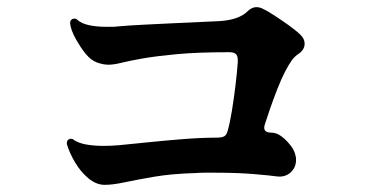

<svg xmlns="http://www.w3.org/2000/svg" viewBox="-20 -644 1040 537"><path d="M273 -127Q249 -127 227 -145.5Q205 -164 189.5 -190.5Q174 -217 167 -241V-244Q167 -251 172 -254Q176 -256 178 -256Q183 -256 186 -253Q199 -244 220.5 -240Q242 -236 269 -236Q280 -236 291 -236.5Q302 -237 314 -238Q346 -241 394 -246Q442 -251 493 -255Q544 -259 585 -259Q601 -259 607.5 -263Q614 -267 617 -279Q623 -300 628.5 -333.5Q634 -367 638.5 -404Q643 -441 645 -470Q646 -485 641 -491.5Q636 -498 621 -498Q533 -498 474.5 -492.5Q416 -487 379 -480.5Q342 -474 320 -468.5Q298 -463 283 -463Q269 -463 252 -469Q235 -475 220 -493Q206 -510 192 -535Q178 -560 176 -579Q176 -588 183 -591Q185 -592 188 -592Q193 -592 197 -588Q218 -569 280 -569Q287 -569 294 -569Q301 -569 308 -570Q342 -573 383 -575Q424 -577 465 -579Q506 -581 540.5 -582.5Q575 -584 595 -585Q623 -587 642 -594Q661 -601 672 -612Q684 -624 697 -624Q707 -624 716 -619Q727 -614 747 -601Q767 -588 788 -573Q809 -558 821 -546Q832 -535 832 -522Q832 -504 813 -492Q803 -485 795.5 -474.5Q788 -464 777 -443Q767 -424 755.5 -394.5Q744 -365 734.5 -337.5Q725 -310 721 -297Q720 -294 719.5 -291.5Q719 -289 719 -287Q719 -273 739 -273Q753 -273 766 -263.5Q779 -254 787 -244Q798 -232 803 -220Q808 -208 808 -197Q808 -175 792 -161Q776 -147 751 -151Q738 -153 691.5 -157Q645 -161 580 -161Q567 -161 554 -161Q541 -161 527 -160Q459 -158 410 -149.5Q361 -141 328 -134Q295 -127 273 -127Z"/></svg>

Font: Zen Antique Soft
Style: Regular
Weight: 400
Designer: Yoshimichi Ohira
Foundry: Positype
Version: Version 1.001